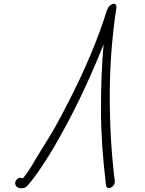

<svg xmlns="http://www.w3.org/2000/svg" viewBox="-20 -994 772 1025"><path d="M61 -17Q61 -27 69.5 -36Q78 -45 87 -45Q95 -45 101 -41Q123 -64 162 -130Q205 -203 236 -251Q271 -305 339 -437Q480 -710 551 -940Q553 -942 553 -943L555 -947Q559 -958 569 -966Q579 -974 588 -974Q600 -974 602 -957Q566 -723 566 -481Q566 -240 593 -25Q593 -4 573 7Q567 10 561 10Q549 10 546 -4Q519 -226 519 -414Q519 -597 533 -757Q413 -455 265 -203Q183 -66 126 -2Q114 11 95 11Q77 11 69 3Q61 -5 61 -17Z"/></svg>

Font: Bad Script
Style: Regular
Weight: 400
Italic angle: -10°
Designer: Roman Shchyukin (Gaslight Type Foundry), Cyreal (Charset Expansion)
Foundry: Gaslight
Version: Version 2.000